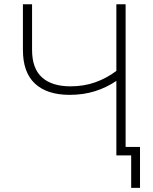

<svg xmlns="http://www.w3.org/2000/svg" viewBox="-20 -748 737 924"><path d="M315.4 -291.5Q206.5 -291.5 148.4 -345.5Q90.3 -399.4 90.3 -507.8V-727.5H134.3V-507.8Q134.3 -418.5 182.1 -375.5Q230 -332.5 319.3 -332.5Q383.3 -332.5 438 -351.8Q492.7 -371.1 540 -406.7V-727.5H584.5V0H540V-358.9Q494.1 -327.1 437.7 -309.3Q381.3 -291.5 315.4 -291.5ZM611.3 156.2V0H564V-41H653.8V156.2Z"/></svg>

Font: Inter Extra Light
Style: Regular
Weight: 200
Designer: Rasmus Andersson
Foundry: rsms
Version: Version 4.000;git-3c8e0fc